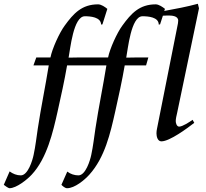

<svg xmlns="http://www.w3.org/2000/svg" viewBox="-123 -740 1090 1016"><path d="M-103 238C-98 242 -79 256 -73 256C-36 256 21 210 45 184C125 98 157 -39 182 -151C200 -232 218 -312 232 -394H440C422 -282 399 -172 382 -60C375 -14 370 33 360 79C354 109 330 188 292 188C271 188 250 181 233 168L202 238C209 245 221 256 232 256C272 256 324 213 350 184C432 93 461 -35 487 -151C505 -232 523 -312 537 -394H650L662 -436H649C614 -436 580 -436 545 -435C554 -480 570 -654 631 -654C660 -654 717 -650 717 -610L724 -611L739 -657C748 -657 757 -658 766 -658C784 -658 820 -657 820 -631C820 -622 818 -612 816 -603L708 -60C706 -51 705 -43 705 -34C705 -18 711 8 731 8C775 8 869 -62 905 -90L896 -106C881 -95 843 -70 825 -70C812 -70 807 -89 807 -99C807 -113 811 -127 814 -141L930 -696L924 -720C865 -704 806 -693 746 -682L750 -693C738 -703 717 -717 701 -717C615 -717 571 -669 524 -604C496 -566 458 -482 449 -436H344C309 -436 275 -436 240 -435C249 -480 265 -654 326 -654C355 -654 411 -650 412 -610L419 -611L445 -693C433 -703 413 -717 396 -717C310 -717 266 -669 219 -604C191 -566 153 -482 144 -436H69L54 -394H135C117 -282 94 -172 77 -60C70 -14 65 33 55 79C49 109 25 188 -13 188C-34 188 -55 180 -72 167Z"/></svg>

Font: KpRoman
Style: SemiboldItalic
Weight: 600
Italic angle: -11°
Version: Version 0.66